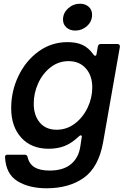

<svg xmlns="http://www.w3.org/2000/svg" viewBox="-20 -795 681 1030"><path d="M7 49V47Q7 35 20 35H113Q125 35 128 47Q136 84 165 102Q194 120 246 120Q318 120 359 87Q400 54 410 -4L418 -56L419 -61Q419 -69 413 -69Q409 -69 404 -64Q365 -27 327 -12Q289 3 241 3Q148 3 94 -56.5Q40 -116 40 -215Q40 -306 79 -387.5Q118 -469 187 -519Q256 -569 342 -569Q390 -569 422.5 -554Q455 -539 481 -503Q485 -496 491 -496Q497 -496 498 -506L505 -546Q508 -559 520 -559H610Q617 -559 620.5 -554.5Q624 -550 623 -543L533 -31Q509 102 430 158.5Q351 215 230 215Q136 215 74 177Q12 139 7 49ZM475 -326Q475 -389 440.5 -428Q406 -467 348 -467Q294 -467 251.5 -434Q209 -401 185 -348.5Q161 -296 161 -239Q161 -176 193.5 -137.5Q226 -99 284 -99Q338 -99 381.5 -132Q425 -165 450 -217.5Q475 -270 475 -326ZM318 -690Q318 -725 345.5 -750Q373 -775 409 -775Q438 -775 456 -758.5Q474 -742 474 -716Q474 -680 447 -655.5Q420 -631 384 -631Q355 -631 336.5 -647.5Q318 -664 318 -690Z"/></svg>

Font: Open Sauce Two SemiBold Italic
Style: Regular
Weight: 600
Italic angle: -10°
Designer: Alfredo Marco Pradil
Foundry: Creative Sauce Fz LLC
Version: Version 1.477